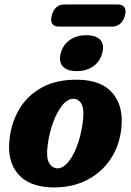

<svg xmlns="http://www.w3.org/2000/svg" viewBox="-20 -824 583 856"><path d="M330 -468.5Q434.5 -466.5 483 -407.5Q531.5 -348.5 521 -253.5Q513.5 -176 473.2 -115.2Q433 -54.5 366 -20.5Q299 13.5 211 11.5Q108.5 8.5 59.8 -49.2Q11 -107 22.5 -203Q30 -276 65.8 -337Q101.5 -398 167.2 -434.2Q233 -470.5 330 -468.5ZM235.5 -73.5Q258.5 -72.5 281.2 -98Q304 -123.5 321.8 -168.8Q339.5 -214 348 -271.5Q357 -331.5 345.2 -356.8Q333.5 -382 308.5 -383.5Q282.5 -384.5 258.8 -355.8Q235 -327 217.5 -280Q200 -233 193 -181Q185 -124 197.8 -99.5Q210.5 -75 235.5 -73.5ZM322 -507Q278.5 -507 259.8 -528.2Q241 -549.5 251 -587.5Q261 -624.5 291.2 -645.8Q321.5 -667 365 -667Q409 -667 427.5 -645.8Q446 -624.5 436 -587.5Q426 -550 396 -528.5Q366 -507 322 -507ZM210.5 -754.5Q224 -804 267 -804H506.5Q526.5 -804 535 -791.2Q543.5 -778.5 537 -754.5Q530.5 -730.5 515.5 -718Q500.5 -705.5 480.5 -705.5H241Q221 -705.5 212.8 -718.2Q204.5 -731 210.5 -754.5Z"/></svg>

Font: Fraunces 72pt SuperSoft
Style: Bold Italic
Weight: 700
Italic angle: -16°
Version: Version 1.000;[0bf87f6ff]